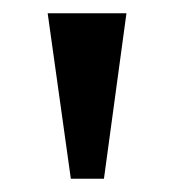

<svg xmlns="http://www.w3.org/2000/svg" viewBox="-20 -734 265 290"><path d="M87 -464 52 -714H171L137 -464Z"/></svg>

Font: Noto Serif Khmer ExtraCondensed SemiBold
Style: Regular
Weight: 600
Width: 2
Designer: Danh Hong and the Monotype Design Team
Foundry: Monotype Imaging Inc.
Version: Version 2.004; ttfautohint (v1.8.4.7-5d5b)